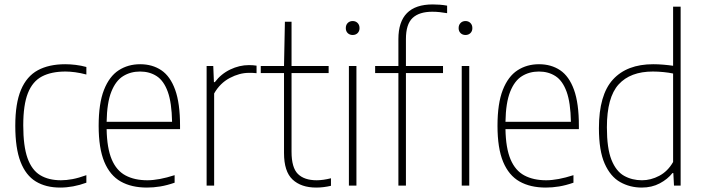

<svg xmlns="http://www.w3.org/2000/svg" viewBox="-20 -838 3172 867"><path d="M251.5 9Q187 9 141.8 -18.5Q96.5 -46 72.8 -107.2Q49 -168.5 49 -270Q49 -371.5 74.8 -432.5Q100.5 -493.5 150.8 -520.8Q201 -548 274.5 -548Q297 -548 321.8 -545Q346.5 -542 370 -535.5V-501.5Q344 -508.5 319.5 -511.8Q295 -515 276 -515Q212 -515 169.5 -492.8Q127 -470.5 106 -417.5Q85 -364.5 85 -272Q85 -178.5 104.2 -124.2Q123.5 -70 161.5 -47Q199.5 -24 255.5 -24Q279.5 -24 307.5 -29.2Q335.5 -34.5 370 -47V-13Q310 9 251.5 9Z M643.5 9Q573.5 9 525 -18.5Q476.5 -46 451 -107.2Q425.5 -168.5 425.5 -270Q425.5 -371 449.5 -432Q473.5 -493 515.8 -520.5Q558 -548 613 -548Q668 -548 708.5 -520.8Q749 -493.5 771 -432.5Q793 -371.5 793 -270V-255H461.5Q463 -169 484.5 -118.2Q506 -67.5 546.8 -45.8Q587.5 -24 645.5 -24Q697 -24 768.5 -47V-13Q734 -1 703.5 4Q673 9 643.5 9ZM612.5 -515Q569.5 -515 536 -494.2Q502.5 -473.5 482.8 -424Q463 -374.5 461.5 -288H757Q755.5 -374.5 737.5 -424Q719.5 -473.5 687.5 -494.2Q655.5 -515 612.5 -515Z M913 0V-540H943L946 -467H950Q978.5 -504.5 1019.8 -524.2Q1061 -544 1104 -544Q1123 -544 1138.5 -541.5V-507.5Q1129.5 -508.5 1121.8 -508.8Q1114 -509 1103.5 -509Q1061.5 -509 1017.5 -485.8Q973.5 -462.5 947 -416V0Z M1408 9Q1340 9 1301.2 -27.2Q1262.5 -63.5 1262.5 -147V-508H1157.5V-540H1262.5L1266.5 -740H1296.5V-540H1464V-508H1296.5V-153Q1296.5 -81 1325.2 -52.5Q1354 -24 1410 -24Q1438.5 -24 1474.5 -33V1Q1440.5 9 1408 9Z M1555.5 0V-540H1589.5V0ZM1572.5 -680Q1559 -680 1550.2 -688.5Q1541.5 -697 1541.5 -711Q1541.5 -725.5 1550.2 -734.2Q1559 -743 1572.5 -743Q1586 -743 1594.8 -734.2Q1603.5 -725.5 1603.5 -711Q1603.5 -697 1594.8 -688.5Q1586 -680 1572.5 -680Z M1779 0V-508H1674V-540H1779V-661.5Q1779 -818 1934 -818Q1948 -818 1965.5 -816.8Q1983 -815.5 1999 -812.5V-778.5Q1982 -781.5 1966 -783.2Q1950 -785 1932 -785Q1873 -785 1843 -756.8Q1813 -728.5 1813 -661.5V-540H1980.5V-508H1813V0Z M2065 0V-540H2099V0ZM2082 -680Q2068.5 -680 2059.8 -688.5Q2051 -697 2051 -711Q2051 -725.5 2059.8 -734.2Q2068.5 -743 2082 -743Q2095.5 -743 2104.2 -734.2Q2113 -725.5 2113 -711Q2113 -697 2104.2 -688.5Q2095.5 -680 2082 -680Z M2444.5 9Q2374.5 9 2326 -18.5Q2277.5 -46 2252 -107.2Q2226.5 -168.5 2226.5 -270Q2226.5 -371 2250.5 -432Q2274.5 -493 2316.8 -520.5Q2359 -548 2414 -548Q2469 -548 2509.5 -520.8Q2550 -493.5 2572 -432.5Q2594 -371.5 2594 -270V-255H2262.5Q2264 -169 2285.5 -118.2Q2307 -67.5 2347.8 -45.8Q2388.5 -24 2446.5 -24Q2498 -24 2569.5 -47V-13Q2535 -1 2504.5 4Q2474 9 2444.5 9ZM2413.5 -515Q2370.5 -515 2337 -494.2Q2303.5 -473.5 2283.8 -424Q2264 -374.5 2262.5 -288H2558Q2556.5 -374.5 2538.5 -424Q2520.5 -473.5 2488.5 -494.2Q2456.5 -515 2413.5 -515Z M2878 9Q2824.5 9 2780.5 -15.8Q2736.5 -40.5 2710.5 -99Q2684.5 -157.5 2684.5 -259Q2684.5 -409.5 2747.8 -478.8Q2811 -548 2929.5 -548Q2951.5 -548 2975.2 -546Q2999 -544 3019.5 -541V-808H3053.5V0H3023.5L3020.5 -56.5H3016.5Q2995 -29 2959.2 -10Q2923.5 9 2878 9ZM2879 -24Q2919 -24 2957.2 -44.2Q2995.5 -64.5 3019.5 -106.5V-506Q3001.5 -510 2976.2 -512.5Q2951 -515 2928 -515Q2826.5 -515 2773.5 -456.8Q2720.5 -398.5 2720.5 -263Q2720.5 -168 2741.2 -116.2Q2762 -64.5 2798 -44.2Q2834 -24 2879 -24Z"/></svg>

Font: Encode Sans SmCnd Th
Style: Regular
Weight: 100
Width: 4
Designer: Multiple Designers
Foundry: Impallari Type
Version: Version 3.002; ttfautohint (v1.8.3) -l 8 -r 50 -G 200 -x 14 